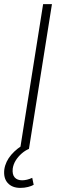

<svg xmlns="http://www.w3.org/2000/svg" viewBox="-38 -725 298 935"><path d="M60 0 172 -705H215L103 0ZM61 190Q21 190 -0.5 166Q-22 142 -17 100Q-11 61 17 28.5Q45 -4 88 -27L103 0Q84 8 67 23Q50 38 38.5 56.5Q27 75 24 96Q21 125 33.5 139Q46 153 70 153Q81 153 93.5 150Q106 147 119 141L126 175Q116 181 98.5 185.5Q81 190 61 190Z"/></svg>

Font: Nunito Sans 10pt SemiCondensed ExtraLight
Style: Italic
Weight: 250
Width: 4
Italic angle: -9°
Designer: Vernon Adams
Foundry: Vernon Adams
Version: Version 3.101;gftools[0.9.27]